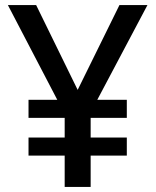

<svg xmlns="http://www.w3.org/2000/svg" viewBox="-20 -734 612 754"><path d="M285 -381 122 -714H11L205 -342H92V-271H234V-194H92V-123H234V0H336V-123H478V-194H336V-271H478V-342H362L559 -714H449Z"/></svg>

Font: Noto Sans Hanifi Rohingya Medium
Style: Regular
Weight: 500
Designer: Monotype Design Team and DaltonMaag
Foundry: Google LLC
Version: Version 2.102